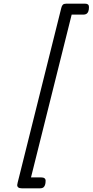

<svg xmlns="http://www.w3.org/2000/svg" viewBox="-20 -770 502 1040"><path d="M73.2 231.9Q73.2 227.1 84 186L312 -727.1Q314.9 -739.3 320.6 -744.6Q326.2 -750 337.9 -750H441.9Q461.9 -750 461.9 -731.9Q461.9 -703.1 448.2 -694.8Q441.4 -690.9 433.1 -690.9H368.2L147.9 190.9H202.1Q227.1 190.9 227.1 209Q227.1 236.8 213.9 246.1Q207 250 198.2 250H98.1Q73.2 250 73.2 231.9Z"/></svg>

Font: CMU Concrete
Style: Italic
Weight: 500
Italic angle: -14.04°
Version: Version 0.7.0